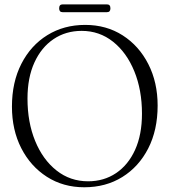

<svg xmlns="http://www.w3.org/2000/svg" viewBox="-20 -820 754 852"><path d="M358 -709.5Q452 -709.5 524.5 -663Q597 -616.5 638.2 -535.5Q679.5 -454.5 679.5 -351.5Q679.5 -243 637.8 -161.5Q596 -80 522.8 -34.5Q449.5 11 354 11Q260.5 11 188 -35.5Q115.5 -82 74.2 -162.8Q33 -243.5 33 -347Q33 -455 74.8 -536.8Q116.5 -618.5 190 -664Q263.5 -709.5 358 -709.5ZM610 -315.5Q610 -420.5 576 -503.8Q542 -587 481.5 -635Q421 -683 342.5 -683Q272 -683 217.8 -646.5Q163.5 -610 132.8 -542.8Q102 -475.5 102 -382.5Q102 -277.5 136 -194.5Q170 -111.5 230.8 -63.5Q291.5 -15.5 371 -15.5Q441 -15.5 495 -51.8Q549 -88 579.5 -155.2Q610 -222.5 610 -315.5ZM242.5 -783Q242.5 -800.5 257.5 -800.5H455Q470 -800.5 470 -783Q470 -766 455 -766H257.5Q242.5 -766 242.5 -783Z"/></svg>

Font: Fraunces 144pt S050 Light
Style: Regular
Weight: 300
Version: Version 1.000; ttfautohint (v1.8.3)